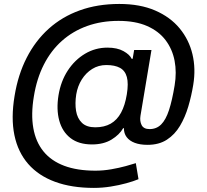

<svg xmlns="http://www.w3.org/2000/svg" viewBox="-20 -729 1021 947"><path d="M442.9 197.8Q333 197.8 251.5 167.7Q169.9 137.7 119.1 79.6Q68.4 21.5 51 -62.7Q33.7 -147 51.8 -255.4Q68.8 -360.4 111.6 -444.1Q154.3 -527.8 220.2 -587.2Q286.1 -646.5 373.8 -678Q461.4 -709.5 568.4 -709.5Q670.9 -709.5 745.4 -677.2Q819.8 -645 866 -589.1Q912.1 -533.2 929.2 -461.7Q946.3 -390.1 933.1 -310.5Q924.3 -256.3 908.7 -203.6Q893.1 -150.9 867.7 -108.2Q842.3 -65.4 803.2 -40Q764.2 -14.6 707.5 -14.6Q670.9 -14.6 644.8 -24.4Q618.7 -34.2 604.7 -52.7Q590.8 -71.3 591.3 -96.7H587.4Q569.3 -64.5 530 -40.5Q490.7 -16.6 433.6 -16.6Q368.2 -16.6 327.6 -48.1Q287.1 -79.6 272.2 -134.5Q257.3 -189.5 268.6 -259.3Q279.8 -328.1 314.2 -380.9Q348.6 -433.6 399.4 -463.9Q450.2 -494.1 509.8 -494.1Q558.1 -494.1 589.1 -476.8Q620.1 -459.5 629.4 -439H634.3L641.6 -482.4H727.1L672.9 -158.2Q668.5 -131.8 678.5 -112.1Q688.5 -92.3 717.8 -92.3Q752 -92.3 774.9 -115.2Q797.9 -138.2 813.5 -185.8Q829.1 -233.4 841.3 -307.6Q852.1 -372.1 841.1 -429.4Q830.1 -486.8 796.6 -531Q763.2 -575.2 705.6 -600.6Q647.9 -626 564.5 -626Q480 -626 409.4 -600.6Q338.9 -575.2 285.2 -527.3Q231.4 -479.5 196.3 -410.4Q161.1 -341.3 147 -253.4Q132.3 -165.5 144.3 -97.4Q156.2 -29.3 194.3 17.6Q232.4 64.5 296.4 88.6Q360.4 112.8 450.7 112.8Q489.3 112.8 528.6 106Q567.9 99.1 600.1 90.3Q632.3 81.5 649.9 75.7L663.1 154.8Q638.7 165 603 174.8Q567.4 184.6 526.1 191.2Q484.9 197.8 442.9 197.8ZM449.7 -101.1Q494.6 -101.1 526.1 -119.1Q557.6 -137.2 577.1 -173.3Q596.7 -209.5 605.5 -263.7Q614.3 -317.4 605.7 -348.9Q597.2 -380.4 571.8 -394.3Q546.4 -408.2 504.4 -408.2Q465.8 -408.2 434.8 -388.9Q403.8 -369.6 383.3 -336.9Q362.8 -304.2 356 -263.2Q349.1 -218.8 355.2 -181.9Q361.3 -145 384.3 -123Q407.2 -101.1 449.7 -101.1Z"/></svg>

Font: Inter Medium
Style: Italic
Weight: 500
Italic angle: -9.3988°
Designer: Rasmus Andersson
Foundry: rsms
Version: Version 4.001;git-66647c0bb